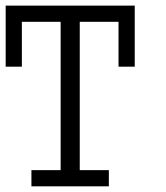

<svg xmlns="http://www.w3.org/2000/svg" viewBox="-20 -657 586 677"><path d="M455.1 -421.9H397.9V-580.1H261.2V-57.1H363.8V0H90.8V-57.1H193.8V-580.1H57.1V-421.9H0V-637.2H455.1Z"/></svg>

Font: Anonymous Pro
Style: Regular
Weight: 400
Monospace: yes
Designer: Mark Simonson
Version: Version 1.003